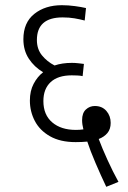

<svg xmlns="http://www.w3.org/2000/svg" viewBox="-20 -652 493 739"><path d="M389 67Q368 23 347.5 -25Q327 -73 316 -107Q296 -105 271 -105Q212 -105 172.5 -127.5Q133 -150 114 -186.5Q95 -223 95 -265Q95 -302 109.5 -329.5Q124 -357 146 -374Q112 -394 91 -426Q70 -458 70 -501Q70 -565 112 -598.5Q154 -632 218 -632Q243 -632 268.5 -628.5Q294 -625 311 -621L306 -573Q287 -578 266.5 -581.5Q246 -585 221 -585Q122 -585 122 -498Q122 -463 141.5 -439Q161 -415 190 -400Q219 -410 257 -410Q269 -410 282 -408.5Q295 -407 303 -406L298 -359Q289 -361 277.5 -361.5Q266 -362 256 -362Q203 -362 175 -336Q147 -310 147 -263Q147 -210 181 -181Q215 -152 272 -152Q287 -152 301 -154Q296 -173 296 -190Q296 -217 310.5 -230.5Q325 -244 345 -244Q373 -244 389.5 -225Q406 -206 406 -179Q406 -155 393.5 -140Q381 -125 360 -117Q373 -82 393.5 -37Q414 8 436 48Z"/></svg>

Font: Noto Sans Devanagari UI Condensed Light
Style: Regular
Weight: 300
Width: 3
Designer: Jelle Bosma - Monotype Design Team
Foundry: Monotype Imaging Inc.
Version: Version 2.004; ttfautohint (v1.8.4.7-5d5b)